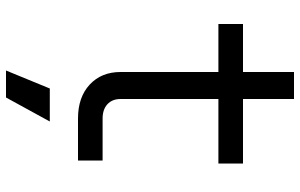

<svg xmlns="http://www.w3.org/2000/svg" viewBox="-200 -560 1000 640"><g transform="rotate(90 300.0 -240.0)"><path d="M60 -550H220V-720H310V-550H525V-468H310V-142Q310 -114 327.5 -98Q345 -82 375 -82H515V0H375Q304 0 262 -39Q220 -78 220 -142V-468H60ZM385 94 305 240H215L275 94Z"/></g></svg>

Font: JetBrainsMono NF
Style: Regular
Weight: 400
Monospace: yes
Designer: Philipp Nurullin, Konstantin Bulenkov
Foundry: JetBrains
Version: Version 1.0.2; ttfautohint (v1.8.3)